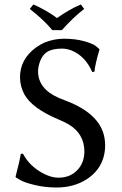

<svg xmlns="http://www.w3.org/2000/svg" viewBox="-20 -832 546 862"><path d="M214.8 -696.8Q177.7 -741.7 113.8 -792L129.9 -812Q190.4 -785.2 235.8 -751Q293 -791 342.8 -812L357.9 -792Q308.1 -753.4 257.8 -696.8ZM242.2 -34.2Q304.7 -34.2 338.4 -82Q358.9 -112.3 358.9 -150.9Q358.9 -232.4 286.1 -274.9Q267.6 -285.2 242.2 -295.9Q126 -344.7 90.3 -406.7Q70.3 -442.4 69.8 -484.9Q69.8 -565.4 140.1 -617.7Q159.7 -631.8 180.2 -641.1Q221.7 -657.7 266.1 -658.2Q317.9 -658.2 357.4 -647.2Q397 -636.2 411.1 -624.5L424.8 -612.8L426.8 -609.9Q407.7 -546.4 403.8 -509.8L394 -508.8Q363.3 -579.6 302.2 -605Q279.8 -613.8 257.8 -613.8Q219.2 -613.3 196.8 -602.1Q164.6 -584.5 153.8 -536.1Q150.9 -523.4 150.9 -512.2Q150.9 -433.1 243.7 -392.6Q255.9 -387.2 272.9 -380.9Q441.9 -317.9 451.2 -196.3Q451.7 -188.5 452.1 -181.2Q452.1 -80.1 367.2 -25.9Q310.1 9.8 233.9 9.8Q182.1 9.8 136.5 -1.2Q90.8 -12.2 71.3 -23.4L51.8 -35.2L49.8 -38.1Q69.3 -112.8 73.2 -141.1L83 -142.1Q113.8 -83.5 178.2 -51.3Q212.4 -34.2 242.2 -34.2Z"/></svg>

Font: Linux Biolinum Capitals O
Style: Small Caps
Weight: 400
Designer: Philipp H. Poll
Foundry: Philipp H. Poll
Version: Version 1.0.4